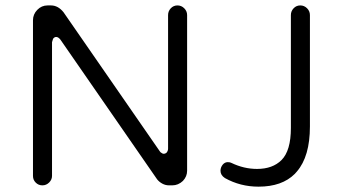

<svg xmlns="http://www.w3.org/2000/svg" viewBox="-20 -698 1279 719"><path d="M174.8 -39.1V-540L178.7 -552.7Q183.6 -559.6 190.4 -559.6Q198.2 -559.6 206.1 -549.8L568.4 -26.4Q576.2 -16.6 587.9 -10.3Q599.6 -3.9 613.3 -3.9H625Q647.5 -3.9 665 -20.5Q680.7 -37.1 680.7 -58.6V-641.6Q680.7 -656.2 669.9 -667Q659.2 -677.7 644.5 -677.7Q629.9 -677.7 619.6 -667Q609.4 -656.2 609.4 -641.6V-141.6Q609.4 -132.8 603.5 -126Q598.6 -122.1 593.8 -122.1Q587.9 -122.1 581.1 -127.9L578.1 -131.8L217.8 -652.3Q197.3 -677.7 170.9 -677.7H158.2Q135.7 -677.7 119.6 -661.1Q103.5 -644.5 103.5 -622.1V-39.1Q103.5 -24.4 113.8 -14.2Q124 -3.9 138.7 -3.9Q153.3 -3.9 164.1 -14.6Q174.8 -25.4 174.8 -39.1ZM1140.6 -224.6V-641.6Q1140.6 -656.2 1129.9 -667Q1119.1 -677.7 1104.5 -677.7Q1089.8 -677.7 1079.6 -667Q1069.3 -656.2 1069.3 -641.6V-218.8Q1069.3 -133.8 1034.2 -98.6Q1001 -65.4 942.4 -65.4Q893.6 -65.4 846.7 -87.9Q841.8 -90.8 833 -90.8Q822.3 -90.8 814.5 -82Q805.7 -71.3 805.7 -58.6Q805.7 -42 822.3 -31.2Q879.9 1 948.2 1Q1036.1 1 1084 -46.9L1091.8 -55.7Q1140.6 -112.3 1140.6 -224.6Z"/></svg>

Font: FakePearl
Style: ExtraLight
Weight: 300
Version: Version 1.2